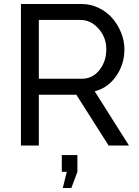

<svg xmlns="http://www.w3.org/2000/svg" viewBox="-20 -730 697 963"><path d="M85 0V-710H389.2Q434.6 -710 475.3 -690.2Q516.1 -670.4 543.7 -638.4Q571.3 -606.4 587.6 -565.7Q604 -524.9 604 -482.9Q604 -407.7 562.7 -348.4Q521.5 -289.1 455.1 -272L627 0H524.9L362.8 -254.9H174.8V0ZM174.8 -335H390.1Q444.3 -335 478.8 -378.7Q513.2 -422.4 513.2 -482.9Q513.2 -542.5 474.4 -586.2Q435.5 -629.9 383.8 -629.9H174.8ZM294.9 212.9 314.9 131.8H290V47.9H368.2V131.8L337.9 212.9Z"/></svg>

Font: Rawline Medium
Style: Regular
Weight: 500
Designer: Matt McInerney, Pablo Impallari, Rodrigo Fuenzalida
Foundry: Matt McInerney, Pablo Impallari, Rodrigo Fuenzalida
Version: Version 4.020;PS 004.020;hotconv 1.0.88;makeotf.lib2.5.64775